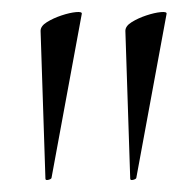

<svg xmlns="http://www.w3.org/2000/svg" viewBox="-20 -660 318 317"><path d="M55 -365 47 -609Q47 -617 57.5 -623.5Q68 -630 81.5 -634.5Q95 -639 105.5 -640Q116 -641 115 -637L65 -366Q64 -364 59.5 -363Q55 -362 55 -365ZM195 -365 187 -609Q187 -617 197.5 -623.5Q208 -630 221.5 -634.5Q235 -639 245.5 -640Q256 -641 255 -637L205 -366Q204 -364 199.5 -363Q195 -362 195 -365Z"/></svg>

Font: Cormorant Infant Light Light
Style: Regular
Weight: 300
Version: Version 4.001